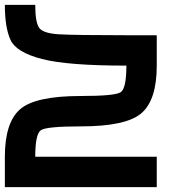

<svg xmlns="http://www.w3.org/2000/svg" viewBox="-20 -645 790 790"><path d="M0 125V0Q0 -140.6 62.5 -195.3Q125 -250 312.5 -250Q453.1 -250 476.6 -265.6Q500 -281.2 500 -375Q257.8 -375 152.3 -402.3Q46.9 -429.7 23.4 -480.5Q0 -531.2 0 -625H125Q125 -554.7 140.6 -531.2Q156.2 -507.8 222.7 -503.9Q289.1 -500 500 -500H625V-375Q625 -234.4 562.5 -179.7Q500 -125 312.5 -125Q171.9 -125 148.4 -109.4Q125 -93.8 125 0H625V125Z"/></svg>

Font: CraftyPE
Style: Regular
Weight: 400
Designer: Erek Butcher
Foundry: Haunted Coop
Version: Version 0.018;April 4, 2024;FontCreator 15.0.0.2962 64-bit